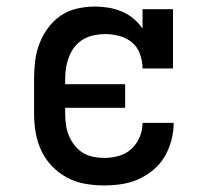

<svg xmlns="http://www.w3.org/2000/svg" viewBox="-20 -558 640 586"><path d="M298 8Q269 8 240 3Q211 -2 185.5 -15.5Q160 -29 139.5 -50Q119 -71 106.5 -97.5Q94 -124 89 -152.5Q84 -181 84 -210V-320Q84 -347 87.5 -374Q91 -401 101 -426.5Q111 -452 127.5 -474Q144 -496 166.5 -511Q189 -526 216 -532Q243 -538 270 -538Q291 -538 311.5 -534.5Q332 -531 351.5 -523Q371 -515 387 -501.5Q403 -488 415 -471V-530H508V-349H415Q415 -371 407.5 -392.5Q400 -414 383.5 -428Q367 -442 345 -448Q323 -454 301 -454Q284 -454 267 -450.5Q250 -447 235 -438.5Q220 -430 209 -416.5Q198 -403 191.5 -387Q185 -371 182 -354Q179 -337 179 -320V-301H362V-229H179V-210Q179 -193 181.5 -176Q184 -159 190.5 -143.5Q197 -128 207.5 -114.5Q218 -101 232.5 -92Q247 -83 264 -79.5Q281 -76 298 -76Q320 -76 342 -82Q364 -88 380.5 -103Q397 -118 406 -139Q415 -160 415 -183Q415 -183 415 -183Q415 -183 415 -183H510Q510 -183 510 -182.5Q510 -182 510 -182Q510 -156 503 -129.5Q496 -103 482.5 -80Q469 -57 448 -39.5Q427 -22 402.5 -11Q378 0 351 4Q324 8 298 8Z"/></svg>

Font: Iosevka Slab Medium Extended
Style: Regular
Weight: 500
Width: 7
Monospace: yes
Designer: Belleve Invis
Foundry: Belleve Invis
Version: Version 11.1.1; ttfautohint (v1.8.3)